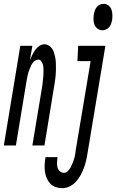

<svg xmlns="http://www.w3.org/2000/svg" viewBox="-63 -759 607 1002"><path d="M-43 0 43 -520H106L93 -445Q99 -459 105.5 -472.5Q112 -486 120.5 -498Q129 -510 142 -519Q155 -528 169 -528Q184 -528 197 -517.5Q210 -507 215.5 -493Q221 -479 224.5 -463Q228 -447 228.5 -431Q229 -415 229 -398.5Q229 -382 227.5 -365.5Q226 -349 223.5 -332.5Q221 -316 218 -299L169 0H106L158 -313Q159 -322 160 -331.5Q161 -341 162 -350.5Q163 -360 163.5 -369.5Q164 -379 164 -388Q164 -397 163.5 -406.5Q163 -416 160 -424.5Q157 -433 151.5 -440.5Q146 -448 137 -448Q130 -448 122 -443.5Q114 -439 108.5 -432Q103 -425 99.5 -417.5Q96 -410 93 -402Q90 -394 87 -386.5Q84 -379 82.5 -371Q81 -363 79 -355Q77 -347 76 -339L20 0ZM471 -601Q457 -601 446 -609.5Q435 -618 430 -630.5Q425 -643 425 -657.5Q425 -672 427 -687Q429 -696 432.5 -705.5Q436 -715 442.5 -723Q449 -731 458.5 -735Q468 -739 478 -739Q492 -739 503 -730.5Q514 -722 518.5 -709.5Q523 -697 523.5 -682.5Q524 -668 522 -653Q520 -644 516.5 -634.5Q513 -625 506.5 -617Q500 -609 490 -605Q480 -601 471 -601ZM262 223Q244 223 227 217Q210 211 199 199Q188 187 181 171Q174 155 171.5 137Q169 119 170 101Q171 83 174 65L175 61H238L237 63Q235 76 234.5 89Q234 102 237 114Q240 126 249 134.5Q258 143 271 143Q282 143 291 134Q300 125 305.5 114.5Q311 104 315.5 93Q320 82 323.5 71Q327 60 329 48.5Q331 37 332 26L410 -440H341L345 -520H487L394 39Q391 59 386.5 78.5Q382 98 375 117Q368 136 358 154.5Q348 173 334 188.5Q320 204 301 213.5Q282 223 262 223Z"/></svg>

Font: Iosevka Medium Oblique
Style: Regular
Weight: 500
Italic angle: -9°
Monospace: yes
Designer: Belleve Invis
Foundry: Belleve Invis
Version: Version 32.5.0; ttfautohint (v1.8.4)